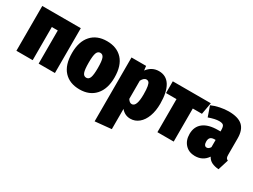

<svg xmlns="http://www.w3.org/2000/svg" viewBox="-55 -1154 2609 1981"><g transform="rotate(30 1249.5 -163.5)"><path d="M298 0V-395H227V0H33V-534H492V0Z M1048 -266Q1048 -131 980.5 -55.5Q913 20 795 20Q676 20 608.5 -53Q541 -126 541 -268Q541 -404 608.5 -479Q676 -554 795 -554Q913 -554 980.5 -481Q1048 -408 1048 -266ZM740 -268Q740 -184 752.5 -151.5Q765 -119 795 -119Q825 -119 837.5 -152Q850 -185 850 -266Q850 -349 837.5 -382Q825 -415 795 -415Q765 -415 752.5 -382Q740 -349 740 -268Z M1592 -269Q1592 -184 1568 -118.5Q1544 -53 1500 -16.5Q1456 20 1400 20Q1334 20 1290 -33V208L1096 227V-534H1270L1276 -482Q1330 -554 1414 -554Q1502 -554 1547 -480Q1592 -406 1592 -269ZM1395 -266Q1395 -329 1388.5 -361.5Q1382 -394 1371.5 -404.5Q1361 -415 1345 -415Q1314 -415 1290 -369V-152Q1302 -134 1313 -126Q1324 -118 1338 -118Q1395 -118 1395 -266Z M2041 -534 2016 -394H1907V0H1713V-394H1588V-534Z M2489 -109 2450 16Q2400 12 2367 -4.5Q2334 -21 2315 -56Q2264 20 2169 20Q2097 20 2053 -27Q2009 -74 2009 -150Q2009 -238 2069.5 -285Q2130 -332 2245 -332H2273V-346Q2273 -389 2260 -403.5Q2247 -418 2208 -418Q2161 -418 2086 -391L2044 -512Q2088 -532 2142.5 -543Q2197 -554 2244 -554Q2357 -554 2409.5 -507Q2462 -460 2462 -358V-165Q2462 -139 2467.5 -127.5Q2473 -116 2489 -109ZM2273 -145V-231H2262Q2228 -231 2212.5 -216Q2197 -201 2197 -169Q2197 -144 2206 -130Q2215 -116 2231 -116Q2256 -116 2273 -145Z"/></g></svg>

Font: Fira Sans Condensed Black
Style: Regular
Weight: 900
Width: 3
Designer: Carrois Corporate & Edenspiekermann AG
Foundry: Carrois Corporate GbR & Edenspiekermann AG
Version: Version 4.203